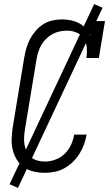

<svg xmlns="http://www.w3.org/2000/svg" viewBox="-20 -838 540 940"><path d="M199 8Q172 8 145.5 2Q119 -4 97.5 -19Q76 -34 62.5 -56Q49 -78 42.5 -103.5Q36 -129 37 -157Q38 -185 42 -213L99 -558Q103 -581 109.5 -603.5Q116 -626 127.5 -647.5Q139 -669 155.5 -688Q172 -707 193 -720Q214 -733 237.5 -738Q261 -743 284 -743Q306 -743 327.5 -738.5Q349 -734 367 -724.5Q385 -715 399 -699Q413 -683 421 -664L433 -735H494L464 -554H403Q407 -579 405 -604Q403 -629 390.5 -649Q378 -669 355.5 -678.5Q333 -688 308 -688Q290 -688 271.5 -684Q253 -680 236.5 -671Q220 -662 206 -648Q192 -634 182.5 -618Q173 -602 167.5 -584Q162 -566 159 -549L102 -204Q99 -185 98 -166Q97 -147 100 -129.5Q103 -112 111 -96Q119 -80 132 -68.5Q145 -57 163 -52Q181 -47 199 -47Q225 -47 251 -56.5Q277 -66 296.5 -85Q316 -104 327.5 -128.5Q339 -153 343 -179H404Q400 -155 391.5 -131.5Q383 -108 369.5 -86Q356 -64 337 -45.5Q318 -27 295.5 -14.5Q273 -2 248.5 3Q224 8 199 8ZM68 82 27 64 441 -818 482 -800Z"/></svg>

Font: Iosevka Curly Slab LtObl
Style: Regular
Weight: 300
Italic angle: -9°
Monospace: yes
Designer: Belleve Invis
Foundry: Belleve Invis
Version: Version 11.0.0; ttfautohint (v1.8.3)